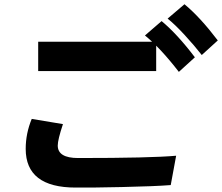

<svg xmlns="http://www.w3.org/2000/svg" viewBox="-20 -890 1042 901"><path d="M159.2 -556.6V-694.3H712.9V-556.6ZM100.6 -191.4Q100.6 -263.7 128.9 -332L275.4 -307.6Q251 -234.4 251 -207Q251 -148.4 346.7 -148.4Q687.5 -148.4 806.6 -159.2L781.2 -21.5Q707 -15.6 550.8 -12.2Q394.5 -8.8 335 -9.8Q100.6 -9.8 100.6 -191.4ZM766.6 -802.7 845.7 -870.1Q918.9 -809.6 1002 -700.2L926.8 -631.8Q892.6 -675.8 846.7 -725.6Q800.8 -775.4 766.6 -802.7ZM660.2 -723.6 738.3 -791Q811.5 -730.5 894.5 -621.1L819.3 -552.7Q733.4 -664.1 660.2 -723.6Z"/></svg>

Font: Gothic A1 Black
Style: Regular
Weight: 900
Version: Version 2.50